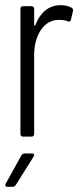

<svg xmlns="http://www.w3.org/2000/svg" viewBox="-24 -528 314 742"><path d="M210 -508C163 -508 131 -478 113 -432C111 -428 108 -428 108 -432V-494C108 -500 104 -504 98 -504H65C59 -504 55 -500 55 -494V-10C55 -4 59 0 65 0H98C104 0 108 -4 108 -10V-315C108 -391 145 -449 198 -451C213 -452 227 -450 237 -446C244 -443 248 -444 250 -451L258 -485C259 -490 258 -495 253 -498C242 -504 230 -508 210 -508ZM5 194H25C30 194 34 191 37 187L106 77C110 70 107 65 99 65H71C66 65 61 68 59 72L-2 182C-6 189 -3 194 5 194Z"/></svg>

Font: Barlow Condensed Light
Style: Regular
Weight: 300
Width: 3
Designer: Jeremy Tribby
Foundry: Tribby Type
Version: Version 1.422;hotconv 1.0.109;makeotfexe 2.5.65596